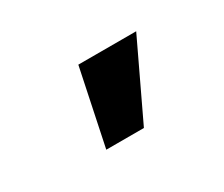

<svg xmlns="http://www.w3.org/2000/svg" viewBox="-47 -882 430 369"><g transform="rotate(-30 168.5 -698.0)"><path d="M106.9 -613.8 142.1 -782.2H270.5L190.4 -613.8Z"/></g></svg>

Font: RobotoDEMO
Style: Regular
Weight: 400
Designer: Christian Robertson
Foundry: Google
Version: Version 2.136